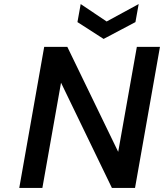

<svg xmlns="http://www.w3.org/2000/svg" viewBox="-20 -927 809 947"><path d="M648 -818 491 -735 362 -818 378 -907 506 -821 664 -907ZM646 0H532L281 -519L189 0H75L198 -696H312L563 -178L655 -696H769Z"/></svg>

Font: Fz Poppins Med
Style: Italic
Weight: 500
Italic angle: -10°
Designer: Ninad Kale (Devanagari), Jonny Pinhorn (Latin)
Foundry: Indian Type Foundry
Version: Vit hóa bi Vntype.Com & FontZin.Com